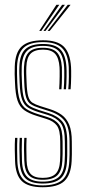

<svg xmlns="http://www.w3.org/2000/svg" viewBox="-20 -774 360 800"><path d="M157.8 6.2Q98 6.2 71.2 -19.2Q44.5 -44.8 42.8 -103.8Q42 -127.2 41.6 -149.5Q41.2 -171.8 42.8 -199.5H52.5Q51 -171 51.4 -148.8Q51.8 -126.5 52.2 -104Q54 -49 78.4 -25.2Q102.8 -1.5 157.8 -1.5Q214.2 -1.5 240.2 -24.9Q266.2 -48.2 268.8 -102.8Q269.8 -119.5 269.9 -131Q270 -142.5 269.9 -154.2Q269.8 -166 269.8 -183.8Q269.8 -242.5 249.5 -269.9Q229.2 -297.2 184.5 -311.2L144.8 -323.8Q122 -331 108.5 -339.8Q95 -348.5 88.8 -368.8Q82.5 -389 81 -430.5Q80.2 -452 79.8 -464.5Q79.2 -477 80 -495Q81.8 -536.8 99.8 -555.9Q117.8 -575 159.2 -575Q198.2 -575 216.6 -556.2Q235 -537.5 237.8 -493.8Q238.2 -483.2 238.1 -454.8Q238 -426.2 236 -402H226.5Q228.2 -426.2 228.5 -454.5Q228.8 -482.8 228 -493.8Q225.5 -532.5 209.5 -549.9Q193.5 -567.2 159.2 -567.2Q124 -567.2 107.5 -550.4Q91 -533.5 89.8 -495Q89 -477 89.5 -464.1Q90 -451.2 90.8 -430.5Q92.2 -391.2 97.6 -372.6Q103 -354 115 -346.2Q127 -338.5 147.5 -332L187.2 -319.5Q216.5 -310.2 237 -295.4Q257.5 -280.5 268.4 -254.2Q279.2 -228 279.2 -183.8Q279.2 -166 279.4 -154.1Q279.5 -142.2 279.4 -130.8Q279.2 -119.2 278.5 -102.5Q275.5 -45.2 248.1 -19.5Q220.8 6.2 157.8 6.2ZM157.8 -9.2Q108.2 -9.2 85.9 -31.2Q63.5 -53.2 62 -104.2Q61.2 -128 60.9 -150Q60.5 -172 62 -199.5H71.5Q70.5 -172.8 70.6 -151.1Q70.8 -129.5 71.5 -104.5Q73 -57.5 93.1 -37.4Q113.2 -17.2 157.8 -17.2Q204.2 -17.2 225.8 -37.1Q247.2 -57 249.5 -103.2Q250.8 -127.2 250.5 -144.2Q250.2 -161.2 250.2 -183.8Q250.2 -239.8 232.2 -261.9Q214.2 -284 179.5 -295L139 -307.5Q112.8 -315.8 96.4 -326.1Q80 -336.5 71.8 -359.8Q63.5 -383 61.8 -430Q61 -449.5 60.5 -464.8Q60 -480 60.8 -495.5Q62.2 -546.8 85.5 -568.8Q108.8 -590.8 159.2 -590.8Q209.2 -590.8 231.5 -567.9Q253.8 -545 256.8 -494.5Q257.8 -482 257.4 -453.2Q257 -424.5 255 -402H245.5Q247.5 -424.5 247.8 -454.2Q248 -484 247.2 -494Q244.2 -543 223.1 -562.9Q202 -582.8 159.2 -582.8Q113.2 -582.8 92.8 -562.2Q72.2 -541.8 70.5 -495.8Q69.8 -477 70.2 -464.4Q70.8 -451.8 71.5 -430Q73 -385.8 80.1 -364.1Q87.2 -342.5 102.2 -333Q117.2 -323.5 142 -315.5L182 -303Q220.5 -290.8 240.2 -266.8Q260 -242.8 260 -183.8Q260 -158.2 260.2 -143.1Q260.5 -128 259.2 -103.2Q256.8 -53.2 233.4 -31.2Q210 -9.2 157.8 -9.2ZM157.8 -25Q118.5 -25 100.5 -43.4Q82.5 -61.8 81.2 -105Q80.5 -127.2 80.1 -149.1Q79.8 -171 81.2 -199.5H90.8Q89.5 -169.8 89.9 -149Q90.2 -128.2 90.8 -105Q92 -67 107.2 -49.9Q122.5 -32.8 157.8 -32.8Q194 -32.8 211.1 -49.2Q228.2 -65.8 230.2 -103.8Q231.5 -129.5 231.2 -144.9Q231 -160.2 231 -183.8Q231 -232.2 217 -250.8Q203 -269.2 174.2 -278.2L133.5 -291Q101 -301 81.6 -314.6Q62.2 -328.2 53.2 -354.6Q44.2 -381 42.5 -429.5Q41.5 -450.8 41.1 -465.5Q40.8 -480.2 41.5 -496.5Q43.2 -556 71.1 -581.1Q99 -606.2 159.2 -606.2Q218 -606.2 245.1 -580.4Q272.2 -554.5 276 -494.8Q276.8 -483.5 276.5 -454.1Q276.2 -424.8 274.2 -402H264.5Q266.8 -425.5 267 -454.5Q267.2 -483.5 266.5 -494.8Q263 -549.8 238.2 -574.1Q213.5 -598.5 159.2 -598.5Q103.2 -598.5 78 -574.5Q52.8 -550.5 51 -495.8Q50.5 -479.2 50.9 -465.5Q51.2 -451.8 52 -429.8Q54 -381.2 62.9 -356.4Q71.8 -331.5 89.8 -319.9Q107.8 -308.2 136.2 -299.2L176.8 -286.5Q209.8 -276.5 225.2 -255.8Q240.8 -235 240.8 -183.8Q240.8 -166 240.9 -154.9Q241 -143.8 240.9 -132.8Q240.8 -121.8 239.8 -103.8Q237.8 -62.2 219 -43.6Q200.2 -25 157.8 -25ZM143.5 -645 215 -754H227L152.2 -645ZM178.2 -645 262.2 -754H274L187 -645ZM161 -645 238.8 -754H250.5L169.5 -645Z"/></svg>

Font: Big Shoulders Inline Text ExtraLight
Style: Regular
Weight: 250
Version: Version 2.002